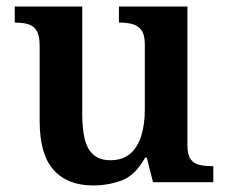

<svg xmlns="http://www.w3.org/2000/svg" viewBox="-20 -556 695 586"><path d="M264 10Q186 10 143.5 -37.5Q101 -85 101 -187V-417Q101 -447 92 -462Q83 -477 66.5 -482Q50 -487 27 -487H25V-536H231V-207Q231 -163 238.5 -132Q246 -101 265 -84Q284 -67 317 -67Q354 -67 377 -86.5Q400 -106 411 -141Q422 -176 422 -223V-420Q422 -450 411.5 -464Q401 -478 384 -482.5Q367 -487 346 -487H343V-536H552V-113Q552 -84 561.5 -70.5Q571 -57 588 -53Q605 -49 625 -49H631V0H447L428 -75H423Q393 -21 352 -5.5Q311 10 264 10Z"/></svg>

Font: Noto Serif Bengali SemiBold
Style: Regular
Weight: 600
Version: Version 2.003